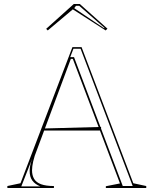

<svg xmlns="http://www.w3.org/2000/svg" viewBox="-20 -945 772 965"><path d="M17 0V-10L83 -24L344 -708H390L650 -24L715 -10V0H512V-9L583 -23L346 -649H336L165 -190Q153 -161 147 -134.5Q141 -108 141 -89Q141 -64 151.5 -46Q162 -28 186.5 -19Q211 -10 251 -10V0ZM190 -289V-299L488 -307V-289ZM597 -10H647L385 -700H349L333 -658H352ZM87 -8H183Q156 -19 142.5 -37.5Q129 -56 129 -86Q129 -99 132 -114Q135 -129 142 -148ZM220 -792 212 -800 351 -925H381L520 -801L511 -792L346 -898ZM505 -805 378 -916H362L353 -904L503 -803Z"/></svg>

Font: Kalnia Glaze Thin Light
Style: Regular
Weight: 300
Version: Version 1.110